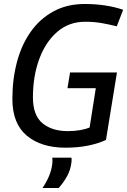

<svg xmlns="http://www.w3.org/2000/svg" viewBox="-20 -730 637 962"><path d="M308 10Q186 10 114 -50.5Q42 -111 42 -234Q42 -333 65 -419.5Q88 -506 134 -571Q180 -636 248 -673Q316 -710 404 -710Q512 -710 597 -681L565 -598Q526 -608 488.5 -614.5Q451 -621 406 -621Q326 -621 267.5 -571Q209 -521 177 -435Q145 -349 145 -242Q145 -152 193 -112.5Q241 -73 319 -73Q353 -73 381.5 -78Q410 -83 429 -91L460 -288H318L331 -367H566L511 -29Q476 -12 424 -1Q372 10 308 10ZM242 60H338Q340 71 338 83Q334 120 316.5 152Q299 184 274 212H193Q236 148 242 90Q244 73 242 60Z"/></svg>

Font: Georama Medium
Style: Italic
Weight: 500
Italic angle: -9°
Designer: Jean-Baptiste Levee
Foundry: Production Type
Version: Version 1.000